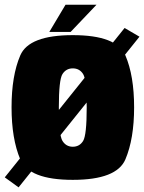

<svg xmlns="http://www.w3.org/2000/svg" viewBox="-33 -751 606 806"><path d="M-13 -6.5 45 35.5 552.5 -597 490 -633.5ZM272.5 4Q457 4 493.5 -82.2Q530 -168.5 530 -300.5Q530 -433 493.5 -518.2Q457 -603.5 272.5 -603.5Q88.5 -603.5 52 -518.2Q15.5 -433 15.5 -300.5Q15.5 -168.5 52 -82.2Q88.5 4 272.5 4ZM272.5 -135Q244.5 -135 229.2 -159.5Q214 -184 214 -300Q214 -416 229.2 -440Q244.5 -464 272.5 -464Q301 -464 316 -440Q331 -416 331 -300Q331 -184 316 -159.5Q301 -135 272.5 -135ZM174 -617H263.5L372 -731H242Z"/></svg>

Font: Anybody Condensed Black
Style: Regular
Weight: 900
Width: 3
Designer: Tyler Finck
Foundry: Etcetera Type Company
Version: Version 1.113;gftools[0.9.25]